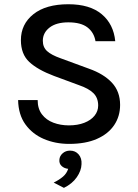

<svg xmlns="http://www.w3.org/2000/svg" viewBox="-20 -682 668 928"><path d="M67.5 0ZM314 13.5Q248 13.5 192.2 -10.2Q136.5 -34 102.8 -80.8Q69 -127.5 67.5 -198.5H162Q162 -156.5 182.8 -129.2Q203.5 -102 238 -89Q272.5 -76 313 -76Q355.5 -76 387.5 -88.5Q419.5 -101 437 -122.8Q454.5 -144.5 454.5 -172Q454.5 -209 431.5 -231.8Q408.5 -254.5 361.5 -270.5L241 -315Q162.5 -344.5 121.8 -382.2Q81 -420 81 -488Q81 -565 141.2 -613.2Q201.5 -661.5 310.5 -661.5Q414 -661.5 471.5 -613.5Q529 -565.5 537 -483H441.5Q434.5 -525 402.8 -549.5Q371 -574 310.5 -574Q252 -574 219.5 -548.8Q187 -523.5 187 -485Q187 -453.5 207.8 -434.8Q228.5 -416 272.5 -400.5L410 -350Q481 -325 520.8 -282.5Q560.5 -240 560.5 -175Q560.5 -120 532 -77.5Q503.5 -35 448.8 -10.8Q394 13.5 314 13.5ZM289 226 239.5 200.5Q266 187.5 284.2 172Q302.5 156.5 309.5 134Q290.5 132 278 120.5Q265.5 109 267 90.5Q268 72 282.8 59Q297.5 46 318.5 46Q344.5 46 360.2 64.5Q376 83 374 112Q373 143 351.2 174.5Q329.5 206 289 226Z"/></svg>

Font: Betinya Sans Medium
Style: Regular
Weight: 500
Designer: Jonathan Pinhorn
Version: Version 2.001;December 9, 2019;FontCreator 12.0.0.2547 64-bi